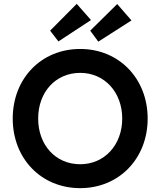

<svg xmlns="http://www.w3.org/2000/svg" viewBox="-20 -966 832 996"><path d="M396 10C598 10 746 -144 746 -351C746 -558 598 -712 396 -712C194 -712 46 -559 46 -351C46 -143 194 10 396 10ZM178 -351C178 -489 269 -588 396 -588C522 -588 614 -488 614 -351C614 -214 522 -114 396 -114C269 -114 178 -213 178 -351ZM240 -807 283 -751 452 -862 378 -946ZM448 -807 490 -750 662 -860 588 -945Z"/></svg>

Font: Easer Grotesk Medium
Style: Regular
Weight: 500
Designer: Boardeaser, Bonnie Shaver-Troup, Thomas Jockin
Foundry: Lexend
Version: Version 1.001;Glyphs 3.1.2 (3151)